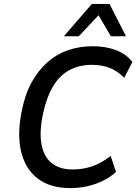

<svg xmlns="http://www.w3.org/2000/svg" viewBox="-20 -950 697 980"><path d="M339 10Q235 10 171.5 -39.5Q108 -89 87.5 -177.5Q67 -266 91 -384Q108 -470 142.5 -531.5Q177 -593 224 -634Q271 -675 329 -694.5Q387 -714 454 -714Q519 -714 571 -694.5Q623 -675 656 -634L614 -553Q578 -589 538.5 -604Q499 -619 448 -619Q387 -619 337 -593.5Q287 -568 252.5 -512Q218 -456 199 -367Q180 -275 192 -212Q204 -149 244.5 -117Q285 -85 351 -85Q403 -85 450 -101Q497 -117 545 -154L572 -72Q542 -45 505 -27Q468 -9 426 0.5Q384 10 339 10ZM306 -765 449 -930H539L623 -765H546L483 -872L382 -765Z"/></svg>

Font: Nunito Sans 7pt SemiCondensed SemiBold
Style: Italic
Weight: 600
Width: 4
Italic angle: -9°
Designer: Vernon Adams
Foundry: Vernon Adams
Version: Version 3.101;gftools[0.9.27]